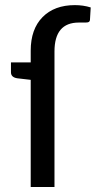

<svg xmlns="http://www.w3.org/2000/svg" viewBox="-20 -749 383 769"><path d="M295.9 -658.7Q198.2 -658.7 198.2 -543V0H103V-429.2L48.8 -435.5Q23.9 -439.5 23.9 -459.5V-499H103V-545.9Q103 -632.3 150.4 -680.4Q197.8 -728.5 279.8 -728.5Q313.5 -728.5 343.3 -719.2L340.3 -668.9Q339.4 -659.2 326.9 -658.9Q314.5 -658.7 295.9 -658.7Z"/></svg>

Font: Lato-Medium
Style: Regular
Weight: 500
Designer: Lukasz Dziedzic
Foundry: tyPoland Lukasz Dziedzic
Version: Version 2.006; 2014-01-15